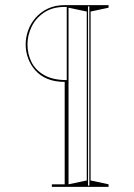

<svg xmlns="http://www.w3.org/2000/svg" viewBox="-20 -728 523 748"><path d="M403 -708V-698L333 -683V-25L403 -10V0H182V-10H232V-409Q193 -409 164.5 -421Q136 -433 117.5 -454Q99 -475 89.5 -501Q80 -527 80 -555Q80 -582 89.5 -609Q99 -636 118.5 -658.5Q138 -681 166.5 -694.5Q195 -708 232 -708ZM247 -698V-10L318 -25V-683ZM323 -703V-5H328V-703ZM87 -555Q87 -518 102.5 -486.5Q118 -455 152 -435.5Q186 -416 240 -416V-701H232Q184 -701 151.5 -679Q119 -657 103 -623.5Q87 -590 87 -555Z"/></svg>

Font: Kalnia Glaze Thin
Style: Regular
Weight: 100
Version: Version 1.110